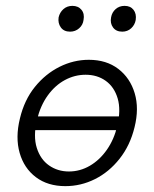

<svg xmlns="http://www.w3.org/2000/svg" viewBox="-20 -627 526 655"><path d="M203 8Q143 8 102.5 -22.5Q62 -53 47 -105.5Q32 -158 48 -223Q63 -286 99 -330.5Q135 -375 183 -399Q231 -423 283 -423Q343 -423 383.5 -392Q424 -361 439.5 -309Q455 -257 439 -193Q424 -131 388 -85.5Q352 -40 304 -16Q256 8 203 8ZM215 -42Q253 -42 286.5 -61.5Q320 -81 344.5 -116Q369 -151 380 -197Q393 -252 381.5 -291Q370 -330 341 -351Q312 -372 272 -372Q235 -372 201.5 -354Q168 -336 143 -301.5Q118 -267 106 -218Q93 -162 105.5 -122.5Q118 -83 147.5 -62.5Q177 -42 215 -42ZM85 -183 95 -230H399L389 -183ZM219 -519Q198 -519 187.5 -533.5Q177 -548 180 -568Q184 -585 196.5 -596Q209 -607 227 -607Q247 -607 258 -593.5Q269 -580 265 -559Q263 -542 250 -530.5Q237 -519 219 -519ZM397 -519Q376 -519 365.5 -533.5Q355 -548 359 -568Q362 -585 374.5 -596Q387 -607 405 -607Q425 -607 435.5 -593.5Q446 -580 443 -559Q440 -542 427.5 -530.5Q415 -519 397 -519Z"/></svg>

Font: Ysabeau Infant
Style: Italic
Weight: 400
Italic angle: -12°
Designer: Christian Thalmann (Catharsis Fonts)
Version: Version 2.001;gftools[0.9.30]; featfreeze: ss01,ss02,lnum